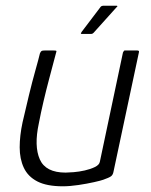

<svg xmlns="http://www.w3.org/2000/svg" viewBox="-20 -649 529 673"><path d="M200 4Q144 4 111 -13Q78 -30 63.5 -61Q49 -92 49 -132.5Q49 -173 59 -220Q70 -268 81.5 -315.5Q93 -363 104 -402Q115 -441 120 -462Q123 -469 126 -470.5Q129 -472 136 -472H168Q175 -472 177 -471Q179 -470 176 -462Q174 -455 167.5 -430Q161 -405 151.5 -369.5Q142 -334 132.5 -293.5Q123 -253 116 -216Q99 -137 119.5 -90.5Q140 -44 210 -44Q219 -44 238 -45.5Q257 -47 277 -51.5Q297 -56 312.5 -63.5Q328 -71 330 -82L411 -465Q413 -468 414 -470Q415 -472 417 -472H462Q464 -472 466 -471Q468 -470 467 -466L378 -48Q376 -36 369 -31Q362 -26 342 -19Q334 -16 309.5 -10.5Q285 -5 255 -0.5Q225 4 200 4ZM267 -530Q263 -530 263.5 -532Q264 -534 266 -537L332 -624Q335 -629 344 -629H388Q391 -629 391.5 -627.5Q392 -626 388 -623L308 -534Q306 -532 304 -531Q302 -530 298 -530Z"/></svg>

Font: Glory Thin Light
Style: Italic
Weight: 300
Italic angle: -12°
Version: Version 1.011